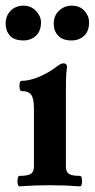

<svg xmlns="http://www.w3.org/2000/svg" viewBox="-35 -655 335 679"><path d="M34 4Q29 4 27.5 -5Q26 -14 27.5 -23.5Q29 -33 34 -33Q63 -33 74 -40Q85 -47 85 -66V-272Q85 -306 75.5 -319.5Q66 -333 41 -333Q36 -333 34.5 -342Q33 -351 34.5 -360Q36 -369 41 -369Q69 -369 103.5 -383.5Q138 -398 169 -422Q181 -431 189 -431Q202 -431 202 -418Q199 -397 198.5 -375.5Q198 -354 198 -333V-66Q198 -47 209 -40Q220 -33 248 -33Q253 -33 254.5 -23.5Q256 -14 254.5 -5Q253 4 248 4Q221 2 194.5 1Q168 0 141 0Q114 0 87.5 1Q61 2 34 4ZM48 -512Q15 -512 0 -529Q-15 -546 -15 -571Q-15 -600 3 -617.5Q21 -635 48 -635Q75 -635 92.5 -616Q110 -597 110 -576Q110 -545 92 -528.5Q74 -512 48 -512ZM218 -512Q186 -512 170.5 -529Q155 -546 155 -571Q155 -600 174 -617.5Q193 -635 218 -635Q247 -635 263.5 -617Q280 -599 280 -576Q280 -545 262.5 -528.5Q245 -512 218 -512Z"/></svg>

Font: Junicode
Style: Bold
Weight: 700
Designer: Peter S. Baker
Version: Version 2.100; ttfautohint (v1.8.4)